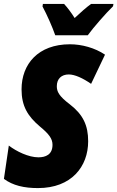

<svg xmlns="http://www.w3.org/2000/svg" viewBox="-26 -950 599 980"><path d="M256 -770H422C450 -809 514 -882 551 -918L553 -930H439C414 -912 387 -888 355 -858C339 -884 317 -913 301 -930H193L191 -917C214 -874 241 -813 256 -770ZM168 10C339 10 424 -100 424 -229C424 -310 398 -365 331 -417C274 -460 264 -483 264 -510C264 -548 288 -570 325 -570C356 -570 397 -551 439 -522L510 -671C458 -706 391 -724 331 -724C169 -724 84 -623 84 -494C84 -409 115 -357 178 -304C224 -266 242 -242 242 -211C242 -160 206 -147 170 -147C120 -147 58 -177 19 -207L-6 -37C40 -3 97 10 168 10Z"/></svg>

Font: Noto Sans Condensed Black
Style: Italic
Weight: 900
Width: 3
Italic angle: -12°
Designer: Monotype Design Team
Foundry: Monotype Imaging Inc.
Version: Version 2.013